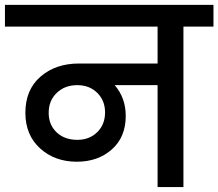

<svg xmlns="http://www.w3.org/2000/svg" viewBox="-44 -760 887 780"><path d="M270 -191.9Q319.3 -191.9 351.1 -223.1Q382.8 -254.4 382.8 -303.2Q382.8 -351.6 351.1 -382.8Q319.3 -414.1 270 -414.1Q219.2 -414.1 186.5 -382.6Q153.8 -351.1 153.8 -301.8Q153.8 -252.9 186 -222.4Q218.3 -191.9 270 -191.9ZM-23.9 -651.9V-740.2H823.2V-651.9H701.2V0H596.2V-414.1H421.9Q466.8 -362.3 466.8 -289.1Q466.8 -203.1 410.4 -153.1Q354 -103 268.1 -103Q178.7 -103 118.9 -157.2Q59.1 -211.4 59.1 -301.8Q59.1 -395.5 120.6 -448.7Q182.1 -502 276.9 -502H596.2V-651.9Z"/></svg>

Font: SVN-Poppins Medium
Style: Regular
Weight: 500
Designer: Ninad Kale (Devanagari), Jonny Pinhorn (Latin)
Foundry: Indian Type Foundry
Version: Version 3.002 2017